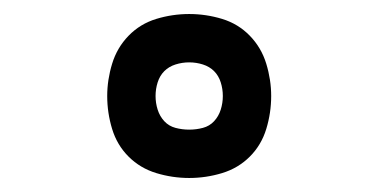

<svg xmlns="http://www.w3.org/2000/svg" viewBox="-20 -794 540 274"><path d="M250 -540Q226 -540 203 -547Q180 -554 163.5 -570.5Q147 -587 140 -610Q133 -633 133 -657Q133 -680 140 -703Q147 -726 163.5 -743Q180 -760 203 -767Q226 -774 250 -774Q274 -774 297 -767Q320 -760 336.5 -743Q353 -726 360 -703Q367 -680 367 -657Q367 -633 360 -610Q353 -587 336.5 -570.5Q320 -554 297 -547Q274 -540 250 -540ZM250 -609Q260 -609 269.5 -611.5Q279 -614 285.5 -621Q292 -628 295 -637.5Q298 -647 298 -657Q298 -667 295 -676.5Q292 -686 285.5 -692.5Q279 -699 269.5 -702Q260 -705 250 -705Q240 -705 230.5 -702Q221 -699 214.5 -692.5Q208 -686 205 -676.5Q202 -667 202 -657Q202 -647 205 -637.5Q208 -628 214.5 -621Q221 -614 230.5 -611.5Q240 -609 250 -609Z"/></svg>

Font: Iosevka Fuck
Style: Regular
Weight: 400
Monospace: yes
Designer: Belleve Invis
Foundry: Belleve Invis
Version: Version 28.0.7; ttfautohint (v1.8.3)